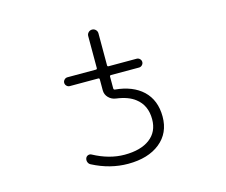

<svg xmlns="http://www.w3.org/2000/svg" viewBox="-103 -895 1207 1025"><g transform="rotate(-15 500.0 -383.0)"><path d="M291 -493.2Q281.2 -493.2 273.9 -500.5Q266.6 -507.8 266.6 -517.6Q266.6 -527.3 273.9 -534.7Q281.2 -542 291 -542H448.2Q455.1 -542 455.1 -548.8V-725.6Q455.1 -737.3 463.4 -745.6Q471.7 -753.9 483.4 -753.9Q495.1 -753.9 503.4 -745.6Q511.7 -737.3 511.7 -725.6V-548.8Q511.7 -542 518.6 -542H673.8Q683.6 -542 690.9 -534.7Q698.2 -527.3 698.2 -517.6Q698.2 -507.8 690.9 -500.5Q683.6 -493.2 673.8 -493.2H518.6Q511.7 -493.2 511.7 -486.3V-421.9Q511.7 -414.1 518.6 -413.1Q615.2 -404.3 670.9 -352.5Q727.5 -298.8 727.5 -208Q727.5 -117.2 662.1 -64.5Q596.7 -11.7 485.4 -11.7Q385.7 -11.7 290 -61.5Q280.3 -66.4 276.4 -77.1Q272.5 -87.9 276.4 -98.6Q280.3 -108.4 290 -111.8Q299.8 -115.2 308.6 -110.4Q395.5 -63.5 479.5 -63.5Q569.3 -63.5 619.6 -101.6Q669.9 -139.6 669.9 -209Q669.9 -286.1 616.2 -327.1Q579.1 -356.4 512.7 -365.2Q488.3 -368.2 471.7 -385.3Q455.1 -402.3 455.1 -425.8V-486.3Q455.1 -493.2 448.2 -493.2Z"/></g></svg>

Font: Rounded-X Mgen+ 2m light
Style: Regular
Weight: 200
Designer: [Source Han Sans]
Ryoko NISHIZUKA  (kana & ideographs); Paul D. Hunt (Latin, Greek & Cyrillic); Wenlong ZHANG  (bopomofo
Version: Version 1.059.20150602